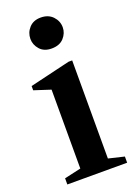

<svg xmlns="http://www.w3.org/2000/svg" viewBox="-147 -832 634 893"><g transform="rotate(-20 169.5 -386.0)"><path d="M174 -619Q136.5 -619 116 -642.2Q95.5 -665.5 95.5 -694.5Q95.5 -725.5 116.5 -748.8Q137.5 -772 174 -772Q211.5 -772 233.5 -748.8Q255.5 -725.5 255.5 -694.5Q255.5 -665.5 234.5 -642.2Q213.5 -619 174 -619ZM25.5 0V-30.5L107.5 -49V-439.5L26 -466V-487L226 -534.5H244V-49L321.5 -30.5V0Z"/></g></svg>

Font: Libre Caslon Text SemiBold
Style: Regular
Weight: 600
Designer: Pablo Impallari, Rodrigo Fuenzalida, Katja Schimmel
Foundry: Pablo Impallari, Rodrigo Fuenzalida
Version: Version 2.000